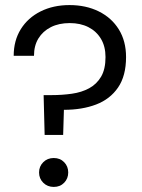

<svg xmlns="http://www.w3.org/2000/svg" viewBox="-20 -732 561 757"><path d="M156 -200 152 -357H183Q225 -357 263.5 -362.5Q302 -368 331.5 -384Q361 -400 378.5 -429.5Q396 -459 396 -507Q396 -549 378 -579Q360 -609 328.5 -625Q297 -641 255 -641Q212 -641 180.5 -625Q149 -609 131.5 -580.5Q114 -552 114 -512H34Q34 -572 62 -617Q90 -662 140 -687Q190 -712 254 -712Q319 -712 369.5 -687Q420 -662 448.5 -616Q477 -570 477 -507Q477 -433 445.5 -387Q414 -341 359 -320Q304 -299 232 -299L229 -200ZM192 5Q167 5 150.5 -11.5Q134 -28 134 -52Q134 -76 150.5 -92.5Q167 -109 192 -109Q217 -109 233 -92.5Q249 -76 249 -52Q249 -28 233 -11.5Q217 5 192 5Z"/></svg>

Font: DM Sans 17pt
Style: Regular
Weight: 400
Version: Version 4.004;gftools[0.9.30]